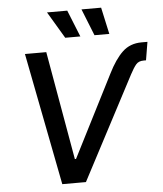

<svg xmlns="http://www.w3.org/2000/svg" viewBox="-61 -997 894 1051"><g transform="rotate(-5 385.5 -472.0)"><path d="M553.2 -579.6Q591.3 -656.2 633.1 -695.8Q674.8 -735.4 738.3 -735.4H770.5L753.9 -635.3H740.7Q712.9 -635.3 698.5 -617.9Q684.1 -600.6 666 -566.4L368.2 0H238.3L96.7 -727.5H213.9L318.8 -130.9H325.2ZM484.9 -796.9 426.3 -943.8H534.2L566.4 -796.9ZM324.2 -796.9 236.8 -943.8H348.1L407.2 -796.9Z"/></g></svg>

Font: Inter 18pt Medium
Style: Italic
Weight: 500
Italic angle: -9.3988°
Designer: Rasmus Andersson
Foundry: rsms
Version: Version 4.001;git-66647c0bb